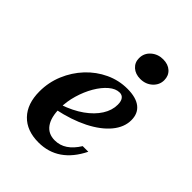

<svg xmlns="http://www.w3.org/2000/svg" viewBox="-187 -727 836 836"><g transform="rotate(45 231.0 -309.0)"><path d="M196.8 11.3Q124.2 11.3 83.5 -31Q42.7 -73.4 42.7 -149.2Q42.7 -204.8 63.7 -255.2Q84.7 -305.6 121.4 -344.8Q158.1 -383.9 205.6 -406Q253.2 -428.2 305.6 -428.2Q358.9 -428.2 386.7 -406.5Q414.5 -384.7 414.5 -343.5Q414.5 -300 381.9 -260.5Q349.2 -221 289.5 -190.7Q229.8 -160.5 148.4 -143.5V-173.4Q204.8 -192.7 244 -220.6Q283.1 -248.4 304 -281.5Q325 -314.5 325 -349.2Q325 -371 316.5 -381.9Q308.1 -392.7 293.5 -392.7Q269.4 -392.7 245.2 -372.2Q221 -351.6 201.2 -317.7Q181.5 -283.9 169.4 -242.7Q157.3 -201.6 157.3 -160.5Q157.3 -104.8 178.6 -75Q200 -45.2 240.3 -45.2Q271.8 -45.2 297.6 -62.5Q323.4 -79.8 344.4 -113.7H379Q348.4 -51.6 302.8 -20.2Q257.3 11.3 196.8 11.3ZM314.5 -497.6Q284.7 -497.6 265.7 -514.5Q246.8 -531.5 246.8 -558.1Q246.8 -588.7 269.8 -608.9Q292.7 -629 325 -629Q355.6 -629 374.2 -612.1Q392.7 -595.2 392.7 -567.7Q392.7 -538.7 370.2 -518.1Q347.6 -497.6 314.5 -497.6Z"/></g></svg>

Font: Playfair 9pt
Style: Bold Italic
Weight: 700
Italic angle: -15.6°
Designer: Claus Eggers Sørensen
Foundry: Claus Eggers Sørensen
Version: Version 2.203